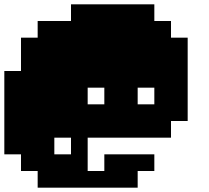

<svg xmlns="http://www.w3.org/2000/svg" viewBox="-20 -713 964 887"><path d="M385 -308V-231H462V-308ZM0 0V-385H77V-539H154V-616H308V-693H693V-616H770V-539H847V-154H770V-77H385V77H462V0H693V77H616V154H154V77H77V0ZM616 -308V-231H693V-308ZM231 -77V0H308V-77Z"/></svg>

Font: Coral Pixels
Style: Regular
Weight: 400
Designer: Tanukizamurai
Foundry: TanukiFont
Version: Version 1.000; ttfautohint (v1.8.4.7-5d5b)